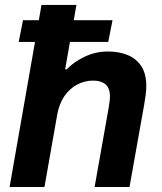

<svg xmlns="http://www.w3.org/2000/svg" viewBox="-20 -743 642 763"><path d="M18.1 0 144.9 -723.4H283.7L238.9 -467.5H245.1Q274.5 -498 317.8 -518.2Q361 -538.4 408 -538.4Q453.4 -538.4 487.6 -524.2Q521.8 -509.9 541.5 -480Q561.3 -450 561.3 -401.9Q561.3 -385 559 -366.7Q556.7 -348.4 553.1 -327.9L494.7 0H356L412 -315.7Q413.7 -327.7 415.3 -338.5Q416.9 -349.2 416.9 -358.7Q416.9 -393.3 399.2 -408Q381.5 -422.7 350.1 -422.7Q316.5 -422.7 286.6 -406.9Q256.7 -391.1 236.1 -361.3Q215.4 -331.4 207.5 -288.1L156.7 0ZM54.3 -576.4 71.4 -662.8H427.2L410.1 -576.4Z"/></svg>

Font: Archivo Variable SemiBold
Style: Italic
Weight: 600
Italic angle: -10°
Designer: Hector Gatti
Foundry: Omnibus-Type
Version: Version 2.001